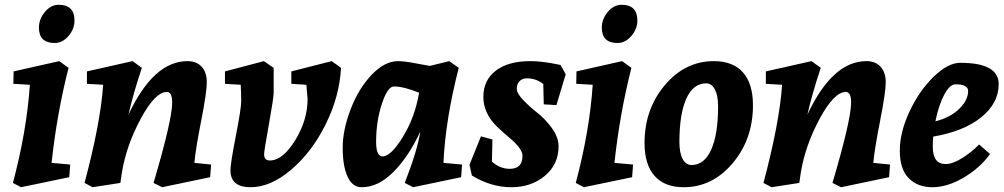

<svg xmlns="http://www.w3.org/2000/svg" viewBox="-20 -766 4203 804"><path d="M228 -510 267 -482Q218 -289 196 -84L274 -77L270 -24L68 18L34 0Q92 -217 105 -411L36 -415L37 -467ZM226 -746Q292 -746 292 -680Q292 -645 267 -615.5Q242 -586 209 -586Q143 -586 143 -650Q143 -686 168 -716Q193 -746 226 -746Z M765 -510Q803 -510 824.5 -486.5Q846 -463 846 -421.5Q846 -380 822.5 -260.5Q799 -141 794 -84L864 -77L860 -24L659 18L623 0Q701 -264 701 -337Q701 -381 679 -381Q630 -381 570 -270Q510 -159 491 -47Q490 -41 484 0L368 18L334 0Q401 -251 412 -411L344 -415V-467L535 -510L574 -482Q537 -371 518 -286Q623 -510 765 -510Z M945 -53Q945 -81 967.5 -196.5Q990 -312 990 -341.5Q990 -371 988 -411L922 -415V-467L1085 -510L1126 -482V-377Q1126 -357 1106 -245.5Q1086 -134 1086 -120Q1086 -94 1110 -94Q1164 -94 1216 -178.5Q1268 -263 1268 -351Q1268 -353 1263 -411L1200 -415V-467L1369 -510L1408 -482Q1402 -363 1344 -246Q1286 -129 1199.5 -55.5Q1113 18 1029 18Q945 18 945 -53Z M1495 18Q1455 18 1435 -27Q1415 -72 1415 -147Q1415 -222 1448.5 -309Q1482 -396 1536.5 -453Q1591 -510 1647 -510Q1673 -510 1722 -500.5Q1771 -491 1780 -490L1861 -510L1901 -482Q1845 -264 1837 -84L1915 -77L1911 -24L1710 18L1675 0Q1728 -137 1740 -215Q1692 -111 1628 -46.5Q1564 18 1495 18ZM1582 -111Q1617 -111 1667.5 -193.5Q1718 -276 1735 -378Q1669 -404 1630 -404Q1603 -404 1579 -331Q1555 -258 1555 -172Q1555 -111 1582 -111Z M2200 -510Q2247 -510 2307 -498L2327 -494L2349 -455L2310 -326L2257 -329L2255 -414Q2225 -438 2186 -438Q2167 -438 2155.5 -426Q2144 -414 2144 -394.5Q2144 -375 2171.5 -346.5Q2199 -318 2231.5 -292.5Q2264 -267 2291.5 -229Q2319 -191 2319 -153Q2319 -78 2262 -30Q2205 18 2121 18Q2037 18 1956 -31L1946 -76L1994 -195L2042 -182L2040 -89Q2074 -59 2115 -59Q2168 -59 2168 -114Q2168 -144 2110 -192Q2086 -212 2062 -235Q2004 -291 2004 -360.5Q2004 -430 2056 -470Q2108 -510 2200 -510Z M2585 -510 2624 -482Q2575 -289 2553 -84L2631 -77L2627 -24L2425 18L2391 0Q2449 -217 2462 -411L2393 -415L2394 -467ZM2583 -746Q2649 -746 2649 -680Q2649 -645 2624 -615.5Q2599 -586 2566 -586Q2500 -586 2500 -650Q2500 -686 2525 -716Q2550 -746 2583 -746Z M2969 -510Q3049 -510 3091 -463Q3133 -416 3133 -325Q3133 -183 3048 -82.5Q2963 18 2843 18Q2763 18 2721 -29.5Q2679 -77 2679 -167Q2679 -309 2764 -409.5Q2849 -510 2969 -510ZM2937 -417Q2883 -417 2854 -353Q2825 -289 2825 -171Q2825 -126 2838.5 -100.5Q2852 -75 2876 -75Q2929 -75 2958 -139Q2987 -203 2987 -321Q2987 -366 2973.5 -391.5Q2960 -417 2937 -417Z M3608 -510Q3646 -510 3667.5 -486.5Q3689 -463 3689 -421.5Q3689 -380 3665.5 -260.5Q3642 -141 3637 -84L3707 -77L3703 -24L3502 18L3466 0Q3544 -264 3544 -337Q3544 -381 3522 -381Q3473 -381 3413 -270Q3353 -159 3334 -47Q3333 -41 3327 0L3211 18L3177 0Q3244 -251 3255 -411L3187 -415V-467L3378 -510L3417 -482Q3380 -371 3361 -286Q3466 -510 3608 -510Z M4001 -503Q4162 -503 4162 -414Q4162 -334 4089 -275Q4016 -216 3888 -194Q3886 -179 3886 -151Q3886 -79 3940 -79Q3969 -79 4009 -104Q4049 -129 4080 -161L4126 -121Q4082 -61 4014 -21.5Q3946 18 3884.5 18Q3823 18 3785.5 -19.5Q3748 -57 3748 -135Q3748 -213 3789 -300Q3830 -387 3890 -445Q3950 -503 4001 -503ZM3981 -413Q3957 -413 3933.5 -368.5Q3910 -324 3897 -258Q3960 -274 3997 -310.5Q4034 -347 4034 -385Q4034 -413 3981 -413Z"/></svg>

Font: Andada
Style: Bold Italic
Weight: 700
Italic angle: -8.29999°
Designer: Carolina Giovagnoli
Foundry: Carolina Giovagnoli
Version: Version 1.003